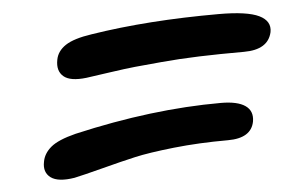

<svg xmlns="http://www.w3.org/2000/svg" viewBox="-37 -574 774 487"><g transform="rotate(-5 350.0 -331.0)"><path d="M187 -391.1Q145.5 -386.2 128.7 -400.6Q111.8 -415 117.2 -442.9Q121.1 -464.8 142.3 -479Q163.6 -493.2 210 -500Q354.5 -522.9 535.2 -522.9Q607.4 -522.9 637.5 -508.3Q667.5 -493.7 662.1 -465.8Q652.3 -421.9 590.8 -421.9Q528.3 -421.9 477.1 -420.2Q425.8 -418.5 380.1 -414.3Q334.5 -410.2 312 -408Q289.6 -405.8 243.9 -399.2Q198.2 -392.6 187 -391.1ZM134.8 -141.1Q92.8 -134.3 74.2 -147.9Q55.7 -161.6 61 -188Q64.5 -209 83.3 -224.9Q102.1 -240.7 147 -252Q345.7 -297.9 521 -297.9Q563 -297.9 582.8 -284.2Q602.5 -270.5 598.1 -244.1Q590.3 -202.1 530.8 -202.1Q457 -202.1 392.3 -195.1Q327.6 -188 292.2 -179.9Q256.8 -171.9 207.3 -158.9Q157.7 -146 134.8 -141.1Z"/></g></svg>

Font: Shantell Sans Irregular
Style: Italic
Weight: 500
Italic angle: -11.31°
Designer: Stephen Nixon, Anya Danilova, Shantell Martin
Foundry: Arrow Type
Version: Version 1.006;[9816181b4]